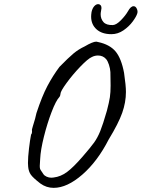

<svg xmlns="http://www.w3.org/2000/svg" viewBox="-20 -866 684 927"><path d="M116 -61Q115 -66 115 -79Q115 -107 120 -149Q125 -191 130 -216Q134 -220 134.5 -228Q135 -236 134 -238Q134 -241 139 -258Q151 -295 156 -320Q183 -402 209 -451Q235 -500 267 -543Q310 -587 334.5 -607.5Q359 -628 389 -642Q428 -665 445 -665Q448 -665 454 -663Q510 -651 538 -617.5Q566 -584 579 -514Q588 -453 588 -422Q588 -372 570 -321Q552 -270 505 -193Q451 -87 377.5 -23Q304 41 239 41Q204 41 175 20Q140 -7 129 -22.5Q118 -38 116 -61ZM379 -110Q418 -155 434.5 -178Q451 -201 464 -233Q477 -265 496 -331Q507 -373 510.5 -396.5Q514 -420 514 -453L513 -518Q512 -535 506 -553.5Q500 -572 492 -581Q477 -598 453 -598Q438 -598 424 -591Q405 -583 368 -544.5Q331 -506 301.5 -465.5Q272 -425 272 -413Q272 -412 271 -407Q270 -402 267 -398Q250 -380 229 -325Q208 -270 192 -206Q176 -142 174 -99L172 -65Q172 -56 173.5 -51Q175 -46 180 -39.5Q185 -33 189 -26Q194 -18 205 -13Q216 -8 228 -8Q235 -8 239 -9Q273 -13 303.5 -35.5Q334 -58 379 -110ZM420 -786Q420 -794 422 -808Q426 -826 435 -836Q444 -846 454 -846Q461 -846 465.5 -841Q470 -836 470 -827L468 -814Q466 -804 466 -797Q466 -775 479.5 -759.5Q493 -744 525 -745Q542 -746 564 -768.5Q586 -791 598 -812Q611 -836 625 -836Q635 -836 640.5 -824Q646 -812 643 -802Q639 -787 621 -762.5Q603 -738 576 -719.5Q549 -701 518 -701Q472 -701 446 -724.5Q420 -748 420 -786Z"/></svg>

Font: Caveat
Style: Regular
Weight: 400
Designer: Pablo Impallari
Foundry: Pablo Impallari
Version: Version 1.500; ttfautohint (v1.6)